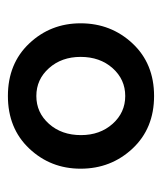

<svg xmlns="http://www.w3.org/2000/svg" viewBox="18 -770 410 486"><g transform="rotate(90 223.0 -527.0)"><path d="M39 -526Q39 -603 90 -657.5Q141 -712 223 -712Q305 -712 356 -657.5Q407 -603 407 -526Q407 -450 356 -396Q305 -342 223 -342Q141 -342 90 -396Q39 -450 39 -526ZM124 -526Q124 -478 152.5 -446Q181 -414 223 -414Q265 -414 293.5 -446Q322 -478 322 -527Q322 -575 293.5 -607Q265 -639 223 -639Q181 -639 152.5 -607Q124 -575 124 -526Z"/></g></svg>

Font: Raleway
Style: Regular
Weight: 600
Designer: Matt McInerney, Pablo Impallari, Rodrigo Fuenzalida
Foundry: Matt McInerney, Pablo Impallari, Rodrigo Fuenzalida
Version: Version 1.000;PS 001.001;hotconv 1.0.56; ttfautohint (v1.5)